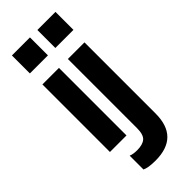

<svg xmlns="http://www.w3.org/2000/svg" viewBox="-307 -807 1065 1065"><g transform="rotate(-45 225.0 -275.0)"><path d="M259.8 13.2V-529.8H390.1V27.8Q390.1 212.9 205.1 212.9Q148.4 212.9 123 200.2V91.8Q142.6 100.1 173.8 100.1Q217.8 100.1 238.8 81.8Q259.8 63.5 259.8 13.2ZM60.1 0V-529.8H189.9V0ZM195.8 -763.2V-622.1H54.2V-763.2ZM396 -763.2V-622.1H253.9V-763.2Z"/></g></svg>

Font: Cooper Hewitt
Style: Semibold
Weight: 709
Designer: Village Type and Design LLC
Foundry: Cooper Hewitt Smithsonian Design Museum
Version: 1.000